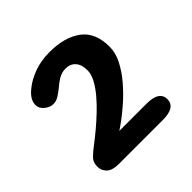

<svg xmlns="http://www.w3.org/2000/svg" viewBox="-159 -781 936 936"><g transform="rotate(-45 309.5 -312.5)"><path d="M526.5 -436Q526.5 -393.5 504.2 -350.5Q482 -307.5 448.2 -268Q414.5 -228.5 377.8 -196Q341 -163.5 311.5 -141.8Q282 -120 269.5 -112.5H457Q502 -112.5 523.5 -98Q545 -83.5 545 -56.5Q545 -29 523.5 -14.5Q502 0 457 0H154.5Q109.5 0 90 -18.8Q70.5 -37.5 70.5 -65Q70.5 -93.5 86.2 -110.5Q102 -127.5 132.5 -150.5Q158.5 -170 190 -196.2Q221.5 -222.5 253 -252.2Q284.5 -282 310.8 -313.2Q337 -344.5 353 -374.5Q369 -404.5 369 -431Q369 -470.5 350.2 -491.8Q331.5 -513 299 -513Q272.5 -513 249.5 -499.2Q226.5 -485.5 207.5 -468Q190 -454 172.5 -443Q155 -432 135.5 -432Q112.5 -432 91 -449.5Q69.5 -467 69.5 -491Q69.5 -529 114 -563.5Q145.5 -589.5 193.2 -607.2Q241 -625 301.5 -625Q403.5 -625 465 -579.8Q526.5 -534.5 526.5 -436Z"/></g></svg>

Font: Sono Monospace
Style: Bold
Weight: 700
Designer: Tyler Finck
Foundry: Tyler Finck
Version: Version 2.112